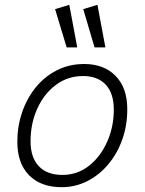

<svg xmlns="http://www.w3.org/2000/svg" viewBox="-20 -770 601 798"><path d="M330 -504Q412 -504 460.5 -454.5Q509 -405 509 -316Q509 -248 488 -189.5Q467 -131 429.5 -86.5Q392 -42 342.5 -17Q293 8 236 8Q150 8 101 -41.5Q52 -91 52 -181Q52 -244 71.5 -302Q91 -360 127.5 -405.5Q164 -451 215.5 -477.5Q267 -504 330 -504ZM239 -43Q302 -43 350 -81Q398 -119 425.5 -181Q453 -243 453 -314Q453 -382 419.5 -418Q386 -454 325 -454Q261 -454 211.5 -416.5Q162 -379 134.5 -317.5Q107 -256 107 -183Q107 -115 141.5 -79Q176 -43 239 -43ZM373 -573 326 -732 385 -750 418 -573ZM257 -573 209 -732 268 -750 301 -573Z"/></svg>

Font: Livvic Light
Style: Italic
Weight: 300
Italic angle: -10°
Designer: Jacques Le Bailly, Baron von Fonthausen
Version: Version 1.001; ttfautohint (v1.8.2)